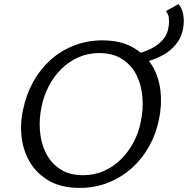

<svg xmlns="http://www.w3.org/2000/svg" viewBox="-20 -907 917 937"><path d="M369 10Q281 10 221.5 -23.5Q162 -57 129 -111Q95 -165 86 -233.5Q77 -302 93 -374Q108 -446 142 -507.5Q176 -569 226 -614Q276 -659 340.5 -684.5Q405 -710 480 -710Q568 -710 628 -676Q688 -642 722 -588Q755 -533 763 -464.5Q771 -396 756 -325Q742 -254 707.5 -192.5Q673 -131 622.5 -86Q572 -41 507.5 -15.5Q443 10 369 10ZM386 -52Q442 -52 489 -73.5Q536 -95 572 -131Q608 -167 632.5 -214Q657 -261 667 -313Q680 -373 675 -433Q670 -493 646 -541Q622 -589 576.5 -618.5Q531 -648 463 -648Q408 -648 361 -626.5Q314 -605 278 -569Q242 -533 217.5 -485.5Q193 -438 183 -387Q170 -327 175 -267.5Q180 -208 204 -160Q228 -112 273 -82Q318 -52 386 -52ZM623 -635Q664 -647 695 -659.5Q726 -672 747.5 -688Q769 -704 782.5 -723Q796 -742 801 -767Q805 -785 805 -801Q805 -808 803.5 -822Q802 -836 790 -853L851 -887Q868 -866 872.5 -844Q877 -822 877 -806Q877 -787 873 -765Q866 -729 846 -700.5Q826 -672 795.5 -651Q765 -630 724.5 -615.5Q684 -601 634 -593Z"/></svg>

Font: Isabella Sans
Style: Italic
Weight: 400
Italic angle: -12°
Designer: Christian Thalmann (Catharsis Fonts), Cristiano Sobral
Foundry: The Isabella Sans Project Authors
Version: Version 2.026; ttfautohint (v1.8.4.7-5d5b-dirty)